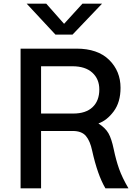

<svg xmlns="http://www.w3.org/2000/svg" viewBox="-20 -1023 728 1043"><path d="M203.1 -406.2H377.9Q446.3 -406.2 482.9 -440.9Q519.5 -475.6 519.5 -537.1Q519.5 -593.8 481.4 -628.4Q443.4 -663.1 373 -663.1H203.1ZM91.8 0V-758.8H395.5Q510.7 -758.8 572.8 -697.8Q634.8 -636.7 634.8 -545.9Q634.8 -467.8 597.7 -418Q560.5 -368.2 514.6 -352.5Q552.7 -328.1 569.3 -298.8Q585.9 -269.5 597.7 -212.9Q610.4 -152.3 627 -105.5Q643.6 -58.6 677.7 0H552.7Q509.8 -72.3 480.5 -205.1Q469.7 -256.8 446.8 -284.2Q423.8 -311.5 375 -311.5H203.1V0ZM125 -1002.9H231.4L328.1 -893.6L427.7 -1002.9H534.2L374 -835H281.2Z"/></svg>

Font: Gothic A1 SemiBold
Style: Regular
Weight: 600
Version: Version 2.50